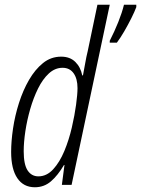

<svg xmlns="http://www.w3.org/2000/svg" viewBox="-20 -780 595 810"><path d="M443 -608Q463 -647 479 -687Q495 -727 503 -760H555V-750Q548 -731 534 -703Q520 -675 504 -647.5Q488 -620 473 -600H443ZM127 10Q79 10 53 -28.5Q27 -67 27 -139Q27 -184 35 -238Q43 -292 60 -345.5Q77 -399 102.5 -443Q128 -487 161.5 -514Q195 -541 238 -541Q275 -541 297.5 -519Q320 -497 327 -462H330Q335 -487 339.5 -513.5Q344 -540 350 -564L391 -760H443L282 0H241L252 -84H250Q224 -40 195 -15Q166 10 127 10ZM142 -36Q177 -36 204.5 -66Q232 -96 251.5 -143Q271 -190 283 -242Q295 -294 301 -338.5Q307 -383 307 -408Q307 -448 290.5 -471Q274 -494 244 -494Q212 -494 186 -470Q160 -446 140.5 -406.5Q121 -367 107.5 -320Q94 -273 87 -226.5Q80 -180 80 -142Q80 -86 96.5 -61Q113 -36 142 -36Z"/></svg>

Font: Noto Sans ExtraCondensed Light
Style: Italic
Weight: 300
Width: 2
Italic angle: -12°
Designer: Monotype Design Team
Foundry: Monotype Imaging Inc.
Version: Version 2.013; ttfautohint (v1.8.4.7-5d5b)